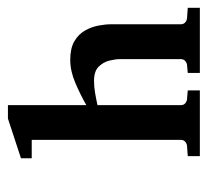

<svg xmlns="http://www.w3.org/2000/svg" viewBox="-40 -489 529 489"><g transform="rotate(-90 224.5 -244.5)"><path d="M449.2 0H283.2V-30.8L304.2 -32.7Q310.1 -33.7 314.2 -37.8Q318.4 -42 318.4 -48.3V-204.1Q318.4 -214.8 314.7 -230.2Q311 -245.6 299.3 -257.6Q287.6 -269.5 263.2 -269.5Q247.6 -269.5 232.2 -266.8Q216.8 -264.2 201.2 -260.7V-48.3Q201.2 -42 205.3 -37.8Q209.5 -33.7 215.8 -32.7L238.8 -30.8V0H71.3V-30.8L98.1 -32.7Q104.5 -33.7 108.6 -37.8Q112.8 -42 112.8 -48.3V-428.2H65.9V-455.6L167 -488.8H201.2V-289.1Q227.5 -304.2 257.8 -317.1Q288.1 -330.1 316.4 -330.1Q346.2 -330.1 364 -319.6Q381.8 -309.1 391.1 -292.7Q400.4 -276.4 403.8 -258.5Q407.2 -240.7 407.2 -226.1V-48.3Q407.2 -42 411.4 -37.8Q415.5 -33.7 421.9 -32.7L449.2 -30.8V0Z"/></g></svg>

Font: MANDARAM
Style: Book
Weight: 400
Designer: CLT@C-DIT
Version: Version 1.28